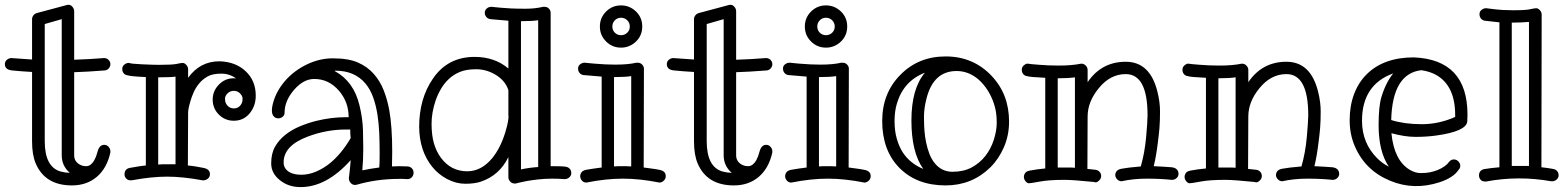

<svg xmlns="http://www.w3.org/2000/svg" viewBox="-23 -739 6452 790"><path d="M264.2 -27.8Q231 -56.6 231 -100.1V-660.2L161.1 -640.1V-158.2Q161.1 -51.8 226.6 -33.2Q245.1 -28.3 264.2 -27.8ZM282.2 -493.2Q342.8 -495.1 403.8 -500H405.8Q416.5 -500 423.8 -492.4Q431.2 -484.9 431.2 -475.1Q431.2 -465.3 424.6 -457.8Q418 -450.2 408.2 -449.2Q333.5 -443.4 282.2 -441.9V-100.1Q282.2 -70.8 312 -58.6Q320.3 -55.2 331.3 -55.2Q342.3 -55.2 350.8 -62.3Q359.4 -69.3 365.2 -80.1Q373 -94.2 377.9 -113.3Q385.3 -143.1 405.8 -143.1Q417 -143.1 424.1 -134.5Q431.2 -126 431.2 -117.2V-111.8Q417 -46.9 375.5 -11.5Q334 23.9 272.9 23.9Q162.6 23.9 124 -66.4Q108.9 -101.6 108.9 -158.2V-442.9Q86.9 -444.3 64.7 -445.8Q42.5 -447.3 26.4 -449.2Q-2.9 -452.1 -2.9 -475.1Q-2.9 -486.3 5.6 -493.2Q14.2 -500 22.9 -500H24.9L108.9 -494.1V-660.2Q108.9 -668.5 114.3 -675.5Q119.6 -682.6 127.9 -685.1L250 -717.8Q252 -719.2 260 -719.2Q268.1 -719.2 275.1 -710.9Q282.2 -702.6 282.2 -692.9Z M699.2 -423.8Q680.7 -420.9 631.8 -420.9H627.9V-62Q637.2 -63 646 -63Q646 -63 699.2 -63ZM972.2 -315.4Q975.1 -321.8 975.1 -333Q975.1 -344.2 964.6 -354.7Q954.1 -365.2 939 -365.2Q923.8 -365.2 913.3 -354.7Q902.8 -344.2 902.8 -333Q902.8 -321.8 905.8 -315.4Q908.7 -309.1 913.6 -303.7Q923.8 -293 939 -293Q961.9 -293 972.2 -315.4ZM751 -418.9Q799.8 -486.8 879.9 -486.8Q946.3 -484.9 987.3 -446.3Q1029.3 -407.7 1029.3 -345.2Q1029.3 -303.7 1004.9 -273.4Q979.5 -242.2 939 -242.2Q902.8 -242.2 877.4 -267.6Q852.1 -293 852.1 -329.1Q852.1 -364.7 877.4 -390.6Q902.8 -417 939 -417Q941.4 -417 943.6 -416.5Q945.8 -416 948.2 -416Q922.4 -436 887.2 -436Q852.1 -436 831.5 -424.6Q811 -413.1 796.6 -395.8Q782.2 -378.4 773.4 -358.2Q764.6 -337.9 759.8 -320.3Q751 -290.5 751 -274.9L750 -58.1Q767.1 -56.6 784.4 -53.7Q801.8 -50.8 815.4 -47.9Q840.8 -43 840.8 -22Q840.8 -11.2 832.5 -4.2Q824.2 2.9 814.9 2.9H810.1Q728.5 -12.2 664.1 -12.2Q600.6 -12.2 519 2.9H514.2Q502.9 2.9 496.1 -4.6Q489.3 -12.2 489.3 -21.5Q489.3 -42.5 509.3 -47.9Q526.4 -50.8 543.5 -53.7Q560.5 -56.6 577.1 -58.1V-421.9Q512.7 -424.8 502 -429.2Q492.2 -430.2 486.1 -437.3Q480 -444.3 480 -455.3Q480 -466.3 488.5 -473.1Q497.1 -480 505.9 -480H509.3Q512.7 -476.6 561.3 -474.4Q609.9 -472.2 632.8 -472.2Q687 -472.2 704.1 -476.1Q721.2 -480 728.8 -480Q736.3 -480 743.7 -471.9Q751 -463.9 751 -454.1Z M1419.9 -170.9Q1418 -187.5 1418 -206.1H1399.9Q1319.8 -206.1 1242.7 -176.8Q1144 -139.6 1144 -70.8Q1144 -45.4 1167 -31.2Q1186 -20 1216.8 -20Q1247.6 -20 1278.6 -33.4Q1309.6 -46.9 1335.9 -68.4Q1382.8 -107.4 1419.9 -170.9ZM1537.6 -49.8Q1539.1 -64.5 1539.1 -108.4Q1539.1 -152.3 1537.4 -192.1Q1535.6 -231.9 1529.8 -269Q1523.9 -306.2 1512.2 -338.9Q1500.5 -371.6 1480.5 -395.5Q1436 -448.2 1356.9 -448.2Q1355.5 -448.2 1354.5 -447.5Q1353.5 -446.8 1352.1 -446.8H1354Q1432.6 -404.3 1456.1 -305.7Q1469.2 -251.5 1470.5 -202.9Q1471.7 -154.3 1471.7 -126.5Q1471.7 -82.5 1467.8 -38.1Q1502.9 -45.4 1537.6 -49.8ZM1619.6 -55.2 1654.8 -54.2Q1665.5 -53.2 1672.1 -45.9Q1678.7 -38.6 1678.7 -28.1Q1678.7 -17.6 1671.6 -9.8Q1664.6 -2 1653.8 -2H1651.9Q1643.6 -2.9 1634.8 -2.9H1617.7Q1528.3 -2.9 1444.8 21L1438 22Q1426.8 22 1419.7 13.4Q1412.6 4.9 1412.6 -3.9V-7.8Q1412.6 -8.8 1415 -27.6Q1417.5 -46.4 1419.9 -80.1Q1320.8 30.8 1213.9 30.8Q1164.6 30.8 1129.9 3.4Q1092.8 -25.4 1092.8 -66.4Q1092.8 -107.4 1108.6 -135.3Q1124.5 -163.1 1150.4 -183.8Q1176.3 -204.6 1209.2 -218.5Q1242.2 -232.4 1276.4 -241.2Q1339.8 -256.8 1399.9 -256.8H1411.6Q1411.6 -318.8 1372.1 -365.2Q1330.1 -414.1 1270 -414.1Q1225.1 -414.1 1186 -368.2Q1147.9 -323.7 1147.9 -274.9Q1147.9 -265.1 1139.9 -258.5Q1131.8 -252 1121.6 -252Q1111.3 -252 1103.5 -260Q1095.7 -268.1 1095.7 -284.7Q1095.7 -301.3 1104 -326.9Q1112.3 -352.5 1128.2 -377.2Q1144 -401.9 1166.7 -423.8Q1189.5 -445.8 1218.8 -462.9Q1281.2 -499 1345.9 -499Q1410.6 -499 1449.5 -481.9Q1488.3 -464.8 1514.4 -435.5Q1540.5 -406.2 1555.7 -367.7Q1570.8 -329.1 1578.6 -286.1Q1590.8 -218.8 1590.8 -113.8L1589.8 -54.2Z M2068.8 -368.2Q2055.2 -409.2 2013.2 -433.1Q1976.6 -454.1 1936.5 -454.1Q1896.5 -454.1 1870.6 -443.6Q1844.7 -433.1 1825.2 -415.3Q1805.7 -397.5 1791.7 -373.8Q1777.8 -350.1 1769 -324.2Q1752.4 -274.4 1752.7 -228.3Q1752.9 -182.1 1762.5 -149.2Q1772 -116.2 1790.5 -90.8Q1832 -34.2 1899.4 -34.2Q1957.5 -34.2 2002.4 -88.4Q2036.1 -129.9 2055.7 -193.4Q2071.8 -246.6 2068.8 -265.1ZM2120.6 -42Q2154.8 -49.3 2191.4 -51.8V-655.8Q2166.5 -651.9 2124.5 -651.9H2120.6ZM2211.4 -710.9H2217.8Q2229 -710.9 2235.8 -703.4Q2242.7 -695.8 2242.7 -686V-55.2H2252.4Q2286.6 -55.2 2300.5 -53.7Q2314.5 -52.2 2321 -44.9Q2327.6 -37.6 2327.6 -26.9Q2327.6 -16.1 2319.1 -9Q2310.5 -2 2301.8 -2H2299.8Q2275.4 -3.9 2248.3 -3.9Q2221.2 -3.9 2193.8 -1Q2166.5 2 2146.2 5.6Q2126 9.3 2114 12.2Q2102.1 15.1 2101.1 15.6Q2100.1 16.1 2098.1 16.1H2094.7Q2083.5 16.1 2076.2 8.1Q2068.8 0 2068.8 -9.8V-92.8Q2032.7 -17.6 1954.6 8.8Q1928.7 17.1 1891.4 17.1Q1854 17.1 1817.4 -2Q1780.8 -21 1755.4 -52.7Q1702.6 -118.2 1701.7 -216.8Q1701.7 -333.5 1758.3 -415.5Q1819.3 -504.9 1929.7 -504.9Q2012.7 -504.9 2068.8 -457V-653.8Q2068.8 -653.8 1994.6 -660.2Q1984.9 -661.6 1978.3 -668.9Q1971.7 -676.3 1971.7 -686.5Q1971.7 -696.8 1979.7 -703.9Q1987.8 -710.9 1997.6 -710.9H2000.5Q2001 -710.9 2011.7 -709.7Q2022.5 -708.5 2039.8 -707Q2057.1 -705.6 2079.6 -704.3Q2102.1 -703.1 2140.1 -703.1Q2178.2 -703.1 2211.4 -710.9Z M2574.2 -425.8Q2549.3 -421.9 2507.3 -421.9H2503.4V-54.2Q2512.7 -55.2 2521.5 -55.2Q2539.1 -55.2 2552.2 -55.2Q2565.4 -55.2 2574.2 -54.2ZM2568.4 -629.9Q2568.4 -645 2557.9 -655.5Q2547.4 -666 2532.2 -666Q2517.1 -666 2506.8 -655.5Q2496.6 -645 2496.6 -629.9Q2496.6 -614.7 2506.8 -604.5Q2517.1 -594.2 2532.2 -594.2Q2547.4 -594.2 2557.9 -604.5Q2568.4 -614.7 2568.4 -629.9ZM2690.4 12.2Q2609.9 -3.9 2540 -3.9Q2470.2 -3.9 2389.6 12.2Q2378.4 12.2 2371.3 3.9Q2364.3 -4.4 2364.3 -13.7Q2364.3 -22.9 2369.9 -30.3Q2375.5 -37.6 2388.4 -40.3Q2401.4 -43 2418.7 -45.2Q2436 -47.4 2452.6 -49.8V-423.8L2377.4 -430.2Q2367.7 -431.6 2361.6 -439Q2355.5 -446.3 2355.5 -457.3Q2355.5 -468.3 2364.3 -474.6Q2373 -481 2381.3 -481H2384.3Q2384.8 -481 2395.5 -479.7Q2406.2 -478.5 2423.3 -477.1Q2469.7 -473.1 2508.3 -473.1Q2562 -473.1 2595.2 -481H2600.6Q2611.8 -481 2619.1 -473.4Q2626.5 -465.8 2626.5 -456.1L2625.5 -49.8Q2642.6 -47.4 2659.9 -45.2Q2677.2 -43 2690.9 -40Q2716.3 -35.2 2716.3 -14.2Q2716.3 -2.9 2708 4.6Q2699.7 12.2 2690.4 12.2ZM2619.6 -629.9Q2619.6 -593.3 2594.2 -568.4Q2567.9 -543 2532.2 -543Q2496.1 -543 2470.7 -568.4Q2445.3 -593.8 2445.3 -629.9Q2445.3 -666 2470.7 -691.4Q2496.1 -716.8 2532.2 -716.8Q2567.9 -716.8 2594.2 -691.4Q2619.6 -666.5 2619.6 -629.9Z M2987.8 -27.8Q2954.6 -56.6 2954.6 -100.1V-660.2L2884.8 -640.1V-158.2Q2884.8 -51.8 2950.2 -33.2Q2968.8 -28.3 2987.8 -27.8ZM3005.9 -493.2Q3066.4 -495.1 3127.4 -500H3129.4Q3140.1 -500 3147.5 -492.4Q3154.8 -484.9 3154.8 -475.1Q3154.8 -465.3 3148.2 -457.8Q3141.6 -450.2 3131.8 -449.2Q3057.1 -443.4 3005.9 -441.9V-100.1Q3005.9 -70.8 3035.6 -58.6Q3043.9 -55.2 3054.9 -55.2Q3065.9 -55.2 3074.5 -62.3Q3083 -69.3 3088.9 -80.1Q3096.7 -94.2 3101.6 -113.3Q3108.9 -143.1 3129.4 -143.1Q3140.6 -143.1 3147.7 -134.5Q3154.8 -126 3154.8 -117.2V-111.8Q3140.6 -46.9 3099.1 -11.5Q3057.6 23.9 2996.6 23.9Q2886.2 23.9 2847.7 -66.4Q2832.5 -101.6 2832.5 -158.2V-442.9Q2810.5 -444.3 2788.3 -445.8Q2766.1 -447.3 2750 -449.2Q2720.7 -452.1 2720.7 -475.1Q2720.7 -486.3 2729.2 -493.2Q2737.8 -500 2746.6 -500H2748.5L2832.5 -494.1V-660.2Q2832.5 -668.5 2837.9 -675.5Q2843.3 -682.6 2851.6 -685.1L2973.6 -717.8Q2975.6 -719.2 2983.6 -719.2Q2991.7 -719.2 2998.8 -710.9Q3005.9 -702.6 3005.9 -692.9Z M3417.5 -425.8Q3392.6 -421.9 3350.6 -421.9H3346.7V-54.2Q3356 -55.2 3364.7 -55.2Q3382.3 -55.2 3395.5 -55.2Q3408.7 -55.2 3417.5 -54.2ZM3411.6 -629.9Q3411.6 -645 3401.1 -655.5Q3390.6 -666 3375.5 -666Q3360.4 -666 3350.1 -655.5Q3339.8 -645 3339.8 -629.9Q3339.8 -614.7 3350.1 -604.5Q3360.4 -594.2 3375.5 -594.2Q3390.6 -594.2 3401.1 -604.5Q3411.6 -614.7 3411.6 -629.9ZM3533.7 12.2Q3453.1 -3.9 3383.3 -3.9Q3313.5 -3.9 3232.9 12.2Q3221.7 12.2 3214.6 3.9Q3207.5 -4.4 3207.5 -13.7Q3207.5 -22.9 3213.1 -30.3Q3218.8 -37.6 3231.7 -40.3Q3244.6 -43 3262 -45.2Q3279.3 -47.4 3295.9 -49.8V-423.8L3220.7 -430.2Q3210.9 -431.6 3204.8 -439Q3198.7 -446.3 3198.7 -457.3Q3198.7 -468.3 3207.5 -474.6Q3216.3 -481 3224.6 -481H3227.5Q3228 -481 3238.8 -479.7Q3249.5 -478.5 3266.6 -477.1Q3313 -473.1 3351.6 -473.1Q3405.3 -473.1 3438.5 -481H3443.8Q3455.1 -481 3462.4 -473.4Q3469.7 -465.8 3469.7 -456.1L3468.8 -49.8Q3485.8 -47.4 3503.2 -45.2Q3520.5 -43 3534.2 -40Q3559.6 -35.2 3559.6 -14.2Q3559.6 -2.9 3551.3 4.6Q3543 12.2 3533.7 12.2ZM3462.9 -629.9Q3462.9 -593.3 3437.5 -568.4Q3411.1 -543 3375.5 -543Q3339.4 -543 3314 -568.4Q3288.6 -593.8 3288.6 -629.9Q3288.6 -666 3314 -691.4Q3339.4 -716.8 3375.5 -716.8Q3411.1 -716.8 3437.5 -691.4Q3462.9 -666.5 3462.9 -629.9Z M3782.7 -439.9Q3695.3 -406.2 3667.5 -313.5Q3657.7 -281.2 3657.7 -240.7Q3657.7 -200.2 3667 -168Q3676.3 -135.7 3691.9 -111.3Q3722.2 -65.9 3775.9 -43.9Q3727.1 -111.8 3727.1 -243.2Q3727.1 -374.5 3782.7 -439.9ZM3999.5 -415Q3960 -446.8 3913.1 -446.8Q3818.4 -446.8 3789.6 -335.4Q3778.8 -294.4 3778.8 -259.5Q3778.8 -224.6 3780.8 -200.4Q3782.7 -176.3 3787.6 -152.6Q3792.5 -128.9 3800.8 -106.9Q3809.1 -85 3822.3 -68.4Q3851.1 -32.2 3896.2 -32.2Q3941.4 -32.2 3974.9 -50Q4008.3 -67.9 4031.2 -97.2Q4054.2 -126.5 4066.2 -164.1Q4078.1 -201.7 4078.1 -233.4Q4078.1 -265.1 4072.8 -289.6Q4067.4 -314 4057.1 -336.9Q4046.9 -359.9 4032.2 -379.9Q4017.6 -399.9 3999.5 -415ZM4128.9 -238.8Q4128.9 -182.6 4107.9 -133.8Q4086.9 -85 4051.3 -49.8Q3975.6 23.9 3867.7 23.9Q3749 23.9 3677.7 -48.3Q3606.9 -120.1 3606.9 -241.2Q3606.9 -356 3682.1 -431.6Q3756.3 -506.8 3867.7 -506.8Q3981 -506.8 4056.2 -427.7Q4128.9 -351.6 4128.9 -238.8Z M4399.9 -420.9Q4375 -417 4333 -417H4329.1V-49.8Q4353.5 -49.8 4371.3 -49.8Q4389.2 -49.8 4399.9 -48.8ZM4334 -469.2Q4386.7 -469.2 4425.8 -477.1Q4437 -477.1 4444.6 -469Q4452.1 -460.9 4452.1 -451.2V-400.9Q4509.3 -484.9 4608.9 -484.9Q4709 -484.9 4739.3 -361.8Q4750 -319.8 4750 -280.3Q4750 -240.7 4747.6 -211.7Q4745.1 -182.6 4741.2 -153.8Q4734.4 -96.7 4724.1 -55.2Q4742.7 -54.2 4762.5 -53.2Q4782.2 -52.2 4797.9 -50.8Q4826.2 -47.4 4826.2 -22Q4825.2 -12.2 4817.4 -5.6Q4809.6 1 4799.8 1H4797.9Q4751 -3.9 4695.6 -3.9Q4640.1 -3.9 4591.8 6.8Q4581.5 6.8 4573.7 -1.2Q4565.9 -9.3 4565.9 -18.6Q4565.9 -27.8 4572 -35.2Q4578.1 -42.5 4592.8 -44.9Q4614.7 -49.3 4670.9 -54.2Q4687 -109.9 4692.9 -175.5Q4698.7 -241.2 4698.7 -265.1Q4698.7 -434.1 4608.9 -434.1Q4544.4 -434.1 4497.1 -375Q4452.1 -319.8 4452.1 -259.8V-258.8L4451.2 -43.9Q4460 -43 4468.3 -42.2Q4476.6 -41.5 4485.6 -40.3Q4494.6 -39.1 4501.2 -32Q4507.8 -24.9 4507.8 -14.6Q4507.8 -4.4 4499.8 3.4Q4491.7 11.2 4485.8 11.2Q4480 11.2 4479 9.8Q4391.1 1 4357.9 1Q4293 1 4255.4 8.1Q4217.8 15.1 4210.7 15.1Q4203.6 15.1 4196.8 6.8Q4189.9 -1.5 4189.9 -10.7Q4189.9 -20 4195.3 -27.3Q4200.7 -34.7 4214.4 -37.1Q4241.7 -42.5 4277.8 -45.9V-418.9Q4212.4 -421.9 4203.1 -425.8Q4193.4 -426.8 4187.3 -434.1Q4181.2 -441.4 4181.2 -452.1Q4181.2 -462.9 4189.5 -470Q4197.8 -477.1 4203.4 -477.1Q4209 -477.1 4209.7 -476.6Q4210.4 -476.1 4221.2 -475.1Q4231.9 -474.1 4249 -472.7Q4289.6 -469.2 4334 -469.2Z M5061 -420.9Q5036.1 -417 4994.1 -417H4990.2V-49.8Q5014.6 -49.8 5032.5 -49.8Q5050.3 -49.8 5061 -48.8ZM4995.1 -469.2Q5047.9 -469.2 5086.9 -477.1Q5098.1 -477.1 5105.7 -469Q5113.3 -460.9 5113.3 -451.2V-400.9Q5170.4 -484.9 5270 -484.9Q5370.1 -484.9 5400.4 -361.8Q5411.1 -319.8 5411.1 -280.3Q5411.1 -240.7 5408.7 -211.7Q5406.2 -182.6 5402.3 -153.8Q5395.5 -96.7 5385.3 -55.2Q5403.8 -54.2 5423.6 -53.2Q5443.4 -52.2 5459 -50.8Q5487.3 -47.4 5487.3 -22Q5486.3 -12.2 5478.5 -5.6Q5470.7 1 5460.9 1H5459Q5412.1 -3.9 5356.7 -3.9Q5301.3 -3.9 5252.9 6.8Q5242.7 6.8 5234.9 -1.2Q5227.1 -9.3 5227.1 -18.6Q5227.1 -27.8 5233.2 -35.2Q5239.3 -42.5 5253.9 -44.9Q5275.9 -49.3 5332 -54.2Q5348.1 -109.9 5354 -175.5Q5359.9 -241.2 5359.9 -265.1Q5359.9 -434.1 5270 -434.1Q5205.6 -434.1 5158.2 -375Q5113.3 -319.8 5113.3 -259.8V-258.8L5112.3 -43.9Q5121.1 -43 5129.4 -42.2Q5137.7 -41.5 5146.7 -40.3Q5155.8 -39.1 5162.4 -32Q5168.9 -24.9 5168.9 -14.6Q5168.9 -4.4 5160.9 3.4Q5152.8 11.2 5147 11.2Q5141.1 11.2 5140.1 9.8Q5052.2 1 5019 1Q4954.1 1 4916.5 8.1Q4878.9 15.1 4871.8 15.1Q4864.7 15.1 4857.9 6.8Q4851.1 -1.5 4851.1 -10.7Q4851.1 -20 4856.4 -27.3Q4861.8 -34.7 4875.5 -37.1Q4902.8 -42.5 4939 -45.9V-418.9Q4873.5 -421.9 4864.3 -425.8Q4854.5 -426.8 4848.4 -434.1Q4842.3 -441.4 4842.3 -452.1Q4842.3 -462.9 4850.6 -470Q4858.9 -477.1 4864.5 -477.1Q4870.1 -477.1 4870.8 -476.6Q4871.6 -476.1 4882.3 -475.1Q4893.1 -474.1 4910.2 -472.7Q4950.7 -469.2 4995.1 -469.2Z M5709.5 -437Q5581.1 -390.6 5581.1 -242.2Q5581.1 -148.9 5645.5 -85.9Q5665.5 -66.4 5691.4 -53.2Q5649.4 -115.7 5649.4 -224.1Q5649.4 -300.8 5660.6 -338.4Q5678.2 -397.9 5709.5 -437ZM5701.2 -245.1Q5755.9 -228 5826.7 -228Q5897.5 -228 5964.4 -257.8V-266.1Q5964.4 -384.3 5888.7 -429.2Q5862.3 -444.8 5825.2 -450.2Q5706.1 -436.5 5701.2 -245.1ZM6015.1 -267.1 6014.2 -238.8Q6009.3 -198.2 5885.3 -181.2Q5845.7 -175.8 5801.5 -175.8Q5757.3 -175.8 5702.1 -190.9Q5712.9 -80.1 5776.4 -41Q5799.8 -26.9 5822.5 -26.9Q5845.2 -26.9 5860.8 -30Q5876.5 -33.2 5891.6 -39.1Q5925.8 -53.2 5939.5 -73.2Q5947.8 -83 5958.7 -83Q5969.7 -83 5977.5 -75Q5985.4 -66.9 5985.4 -56.9Q5985.4 -46.9 5979 -41Q5958 -8.3 5900.9 10.7Q5794.9 45.4 5697.3 4.9Q5594.7 -37.1 5551.8 -136.7Q5530.3 -185.5 5530.3 -244.9Q5530.3 -304.2 5548.8 -352.8Q5567.4 -401.4 5601.6 -434.6Q5671.4 -502.9 5794.4 -502.9Q6015.1 -493.7 6015.1 -267.1Z M6268.1 -648.9Q6236.3 -646 6201.2 -646H6197.3V-56.2H6268.1ZM6146.5 -647 6086.4 -653.8Q6076.7 -655.3 6070.6 -662.6Q6064.5 -669.9 6064.5 -680.9Q6064.5 -691.9 6073.2 -698.5Q6082 -705.1 6090.3 -705.1H6093.3Q6093.8 -705.1 6102.1 -703.9Q6110.4 -702.6 6124.5 -701.2Q6159.7 -696.8 6202.1 -696.8Q6254.4 -696.8 6272.5 -700.9Q6290.5 -705.1 6298.1 -705.1Q6305.7 -705.1 6313 -697Q6320.3 -689 6320.3 -679.2L6319.3 -50.8Q6333 -49.3 6341.1 -48.1Q6349.1 -46.9 6354.7 -46.1Q6360.4 -45.4 6369.4 -43.5Q6378.4 -41.5 6384.3 -34.7Q6390.1 -27.8 6390.1 -17.8Q6390.1 -7.8 6382.1 -0.5Q6374 6.8 6364.3 6.8H6359.4Q6224.1 -17.1 6092.3 7.8H6087.4Q6075.2 7.8 6068.8 0.2Q6062.5 -7.3 6062.5 -17.1Q6062.5 -37.6 6082.5 -43Q6111.8 -47.9 6146.5 -50.8Z"/></svg>

Font: Ribeye Marrow
Style: Regular
Weight: 400
Designer: Astigmatic (AOETI)
Foundry: Astigmatic (AOETI)
Version: Version 1.000